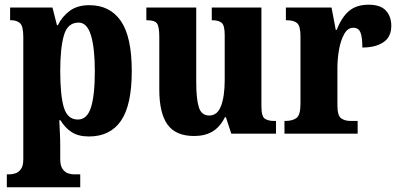

<svg xmlns="http://www.w3.org/2000/svg" viewBox="-20 -568 1696 816"><path d="M9 228V173H21Q31 173 44.5 169Q58 165 68.5 151.5Q79 138 79 109V-411Q79 -457 65 -469.5Q51 -482 28 -482H23V-536H203L222 -461H226Q244 -498 276.5 -522Q309 -546 360 -546Q447 -546 493.5 -479Q540 -412 540 -266Q540 -121 494 -54.5Q448 12 358 12Q313 12 284.5 -6.5Q256 -25 237 -57H232Q233 -34 234.5 -4.5Q236 25 236 55V108Q236 137 246.5 151Q257 165 270.5 169Q284 173 293 173H321V228ZM311 -60Q350 -60 366.5 -111Q383 -162 383 -265Q383 -364 366.5 -418Q350 -472 314 -472Q267 -472 251.5 -417.5Q236 -363 236 -267Q236 -162 251.5 -111Q267 -60 311 -60Z M805 10Q727 10 692 -38.5Q657 -87 657 -188V-411Q657 -454 647.5 -468Q638 -482 605 -482H602V-536H814V-218Q814 -148 825 -112.5Q836 -77 869 -77Q904 -77 919.5 -118Q935 -159 935 -228V-419Q935 -462 921 -472Q907 -482 883 -482H880V-536H1091V-117Q1091 -73 1105.5 -63.5Q1120 -54 1144 -54H1153V0H963L940 -70H936Q915 -28 883 -9Q851 10 805 10Z M1189 0V-54H1193Q1223 -54 1240 -66.5Q1257 -79 1257 -126V-414Q1257 -458 1242.5 -470Q1228 -482 1199 -482H1195V-536H1389L1407 -441H1411Q1432 -495 1463.5 -521.5Q1495 -548 1547 -548Q1597 -548 1620 -523Q1643 -498 1643 -458Q1643 -411 1609.5 -388.5Q1576 -366 1520 -366Q1520 -407 1512.5 -428.5Q1505 -450 1481 -450Q1458 -450 1443 -423.5Q1428 -397 1421 -357.5Q1414 -318 1414 -279V-121Q1414 -77 1429.5 -65.5Q1445 -54 1470 -54H1500V0Z"/></svg>

Font: Noto Serif Thai Condensed ExtraBold
Style: Regular
Weight: 800
Width: 3
Designer: Monotype Design Team
Foundry: Monotype Imaging Inc.
Version: Version 2.002; ttfautohint (v1.8.4.7-5d5b)